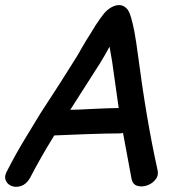

<svg xmlns="http://www.w3.org/2000/svg" viewBox="-64 -737 690 757"><path d="M455 -30Q460 -9 478.5 -4Q497 1 517.5 -6.5Q538 -14 550.5 -31Q563 -48 556 -72Q513 -266 479 -527Q474 -566 466 -612Q459 -647 453 -667Q445 -695 435 -704Q414 -725 383 -712Q364 -704 347 -685Q339 -675 329 -661Q313 -639 292 -603Q278 -582 259 -549Q240 -515 235 -508L170 -405L96 -291L34 -189Q-3 -128 -34 -67Q-48 -44 -42 -27.5Q-36 -11 -19 -4Q-2 3 18.5 -3.5Q39 -10 53 -33Q96 -116 150 -203Q188 -204 274 -208Q360 -211 406 -211Q413 -211 421 -213Q438 -121 455 -30ZM213 -304 319 -470 330 -487 349 -519Q360 -538 368 -553Q374 -521 378 -495L404 -311Q386 -311 357.5 -310Q329 -309 300 -307.5Q271 -306 247 -305Q223 -304 213 -304Z"/></svg>

Font: Balsamiq Sans
Style: Italic
Weight: 400
Italic angle: -12°
Designer: Michael Angeles
Foundry: Balsamiq SRL
Version: Version 1.020; ttfautohint (v1.8.4.7-5d5b);gftools[0.9.26]